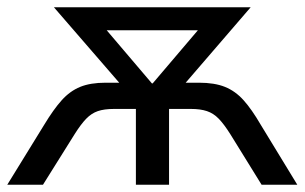

<svg xmlns="http://www.w3.org/2000/svg" viewBox="-21 -507 836 527"><path d="M-1 0 100 -164Q126 -207 148.5 -232Q171 -257 199 -268.5Q227 -280 269 -280H337L327 -256L127 -487H667L468 -256L457 -280H525Q568 -280 596.5 -268.5Q625 -257 647.5 -232Q670 -207 695 -164L795 0H697L611 -139Q594 -166 579.5 -181Q565 -196 547 -202Q529 -208 503 -208H443V0H352V-208H292Q265 -208 247.5 -202Q230 -196 215.5 -181Q201 -166 184 -139L97 0ZM396 -278H398L546 -452V-424H248V-452Z"/></svg>

Font: Nunito Sans 12pt Medium
Style: Regular
Weight: 500
Designer: Vernon Adams
Foundry: Vernon Adams
Version: Version 3.101;gftools[0.9.27]